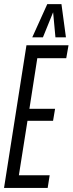

<svg xmlns="http://www.w3.org/2000/svg" viewBox="-27 -922 356 942"><path d="M-7.2 0 102.8 -700H309.2L298 -636.4H156L117.3 -388.2H243.2L233.3 -329.2H107.8L65.6 -62.1H216.7L206.9 0ZM131.3 -738.8 204.9 -901.7H274.5L296.5 -738.8H245L233.6 -861.8L183.6 -738.8Z"/></svg>

Font: Georama
Style: Italic
Weight: 400
Width: 2
Italic angle: -9°
Designer: Jean-Baptiste Levee
Foundry: Production Type
Version: Version 1.000